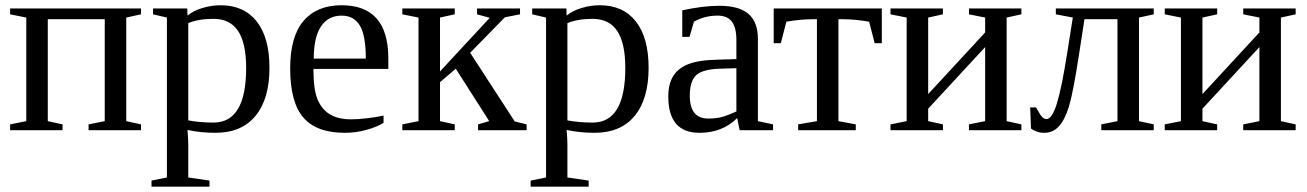

<svg xmlns="http://www.w3.org/2000/svg" viewBox="-20 -491 4929 724"><path d="M79.1 -424.8 18.1 -437V-459H511.7V-437L456.1 -424.8V-34.2L511.7 -22V0H314V-22L375 -34.2V-418.5H160.2V-34.2L215.8 -22V0H18.1V-22L79.1 -34.2Z M609.4 -424.8 557.1 -437V-459H686L687 -432.1Q707.5 -449.7 741.9 -460.4Q776.4 -471.2 812 -471.2Q899.9 -471.2 948 -410.2Q996.1 -349.1 996.1 -234.9Q996.1 -118.2 943.6 -54.2Q891.1 9.8 792 9.8Q736.8 9.8 687 -1Q689.9 34.2 689.9 54.2V178.2L770 189.9V212.9H551.3V189.9L609.4 178.2ZM908.2 -234.9Q908.2 -328.6 877.7 -374.3Q847.2 -419.9 785.2 -419.9Q728 -419.9 689.9 -403.8V-37.1Q733.4 -28.8 785.2 -28.8Q908.2 -28.8 908.2 -234.9Z M1162.1 -231V-222.2Q1162.1 -154.8 1177 -117.4Q1191.9 -80.1 1222.9 -60.5Q1253.9 -41 1304.2 -41Q1330.6 -41 1366.7 -45.4Q1402.8 -49.8 1426.3 -55.2V-27.8Q1402.8 -12.7 1362.5 -1.5Q1322.3 9.8 1280.3 9.8Q1173.3 9.8 1123.8 -47.9Q1074.2 -105.5 1074.2 -232.9Q1074.2 -353 1124.5 -412.1Q1174.8 -471.2 1268.1 -471.2Q1444.3 -471.2 1444.3 -271V-231ZM1268.1 -432.1Q1217.3 -432.1 1190.2 -391.1Q1163.1 -350.1 1163.1 -270H1359.4Q1359.4 -357.4 1336.9 -394.8Q1314.5 -432.1 1268.1 -432.1Z M1558.1 -424.8 1497.1 -437V-459H1694.8V-437L1639.2 -424.8V-221.7L1826.7 -423.8L1778.8 -437V-459H1940.9V-437L1883.8 -425.8L1752.9 -292L1920.9 -33.2L1965.8 -22V0H1782.7V-22L1824.7 -34.2L1698.7 -231.9L1639.2 -181.2V-34.2L1694.8 -22V0H1497.1V-22L1558.1 -34.2Z M2039.1 -424.8 1986.8 -437V-459H2115.7L2116.7 -432.1Q2137.2 -449.7 2171.6 -460.4Q2206.1 -471.2 2241.7 -471.2Q2329.6 -471.2 2377.7 -410.2Q2425.8 -349.1 2425.8 -234.9Q2425.8 -118.2 2373.3 -54.2Q2320.8 9.8 2221.7 9.8Q2166.5 9.8 2116.7 -1Q2119.6 34.2 2119.6 54.2V178.2L2199.7 189.9V212.9H1981V189.9L2039.1 178.2ZM2337.9 -234.9Q2337.9 -328.6 2307.4 -374.3Q2276.9 -419.9 2214.8 -419.9Q2157.7 -419.9 2119.6 -403.8V-37.1Q2163.1 -28.8 2214.8 -28.8Q2337.9 -28.8 2337.9 -234.9Z M2691.9 -469.2Q2767.1 -469.2 2802.5 -438.5Q2837.9 -407.7 2837.9 -344.2V-34.2L2895 -22V0H2769L2759.8 -45.9Q2704.1 9.8 2617.7 9.8Q2500 9.8 2500 -127Q2500 -172.9 2517.8 -202.9Q2535.6 -232.9 2574.7 -248.8Q2613.8 -264.6 2688 -266.1L2756.8 -268.1V-339.8Q2756.8 -387.2 2739.5 -409.7Q2722.2 -432.1 2686 -432.1Q2637.2 -432.1 2596.7 -409.2L2580.1 -352.1H2552.7V-452.1Q2631.8 -469.2 2691.9 -469.2ZM2756.8 -233.9 2692.9 -231.9Q2627.4 -229.5 2604.2 -206.5Q2581.1 -183.6 2581.1 -129.9Q2581.1 -43.9 2650.9 -43.9Q2684.1 -43.9 2708.3 -51.5Q2732.4 -59.1 2756.8 -70.8Z M3305.2 -459V-328.1H3278.3L3257.3 -409.2Q3203.1 -418.5 3160.2 -418.5H3141.6V-34.2L3207 -22V0H2989.7V-22L3060.5 -34.2V-418.5H3042.5Q2999.5 -418.5 2945.3 -409.2L2924.3 -328.1H2897.5V-459Z M3398.9 -424.8 3337.9 -437V-459H3535.6V-437L3480 -424.8V-136.2L3694.8 -368.7V-424.8L3633.8 -437V-459H3831.5V-437L3775.9 -424.8V-34.2L3831.5 -22V0H3633.8V-22L3694.8 -34.2V-313.5L3480 -81.1V-34.2L3535.6 -22V0H3337.9V-22L3398.9 -34.2Z M3925.8 -42Q3947.3 -42 3965.6 -101.6Q3983.9 -161.1 4004.9 -295.4L4025.4 -424.8L3961.4 -437V-459H4330.6V-437L4274.9 -424.8V-34.2L4330.6 -22V0H4132.8V-22L4193.8 -34.2V-418.5H4069.3L4048.3 -282.2Q4026.4 -140.6 4011 -90.1Q3995.6 -39.6 3973.1 -14.9Q3950.7 9.8 3917.5 9.8Q3901.4 9.8 3887.9 4.6Q3874.5 -0.5 3867.7 -6.3L3864.7 -85.9H3886.7L3901.9 -60.1Q3904.8 -54.7 3911.4 -48.3Q3918 -42 3925.8 -42Z M4433.1 -424.8 4372.1 -437V-459H4569.8V-437L4514.2 -424.8V-136.2L4729 -368.7V-424.8L4668 -437V-459H4865.7V-437L4810.1 -424.8V-34.2L4865.7 -22V0H4668V-22L4729 -34.2V-313.5L4514.2 -81.1V-34.2L4569.8 -22V0H4372.1V-22L4433.1 -34.2Z"/></svg>

Font: Tinos
Style: Regular
Weight: 400
Designer: Steve Matteson
Foundry: Monotype Imaging Inc.
Version: Version 1.23